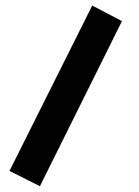

<svg xmlns="http://www.w3.org/2000/svg" viewBox="-20 -405 492 681"><path d="M13.7 201.2 121.6 255.4 412.6 -330.1 307.1 -385.3Z"/></svg>

Font: Vazirmatn Black
Style: Regular
Weight: 900
Designer: Saber Rastikerdar
Foundry: Saber Rastikerdar
Version: Version 33.003